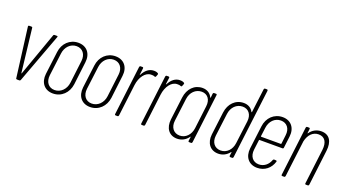

<svg xmlns="http://www.w3.org/2000/svg" viewBox="-54 -1227 3167 1762"><g transform="rotate(20 1529.0 -346.0)"><path d="M136 0H159C165 0 169 -3 171 -9L350 -491C353 -498 351 -502 344 -502H321C315 -502 310 -498 309 -493L158 -69C156 -65 154 -65 154 -69L105 -493C105 -499 101 -502 96 -502H74C67 -502 63 -498 64 -491L126 -9C126 -3 130 0 136 0Z M488 8C571 8 634 -53 645 -139L672 -363C683 -449 635 -510 552 -510C469 -510 406 -449 396 -363L368 -139C358 -53 406 8 488 8ZM492 -27C433 -27 398 -74 406 -140L434 -362C442 -428 488 -475 547 -475C606 -475 642 -428 634 -362L607 -140C599 -74 551 -27 492 -27Z M851 8C934 8 997 -53 1008 -139L1035 -363C1046 -449 998 -510 915 -510C832 -510 769 -449 759 -363L731 -139C721 -53 769 8 851 8ZM855 -27C796 -27 761 -74 769 -140L797 -362C805 -428 851 -475 910 -475C969 -475 1005 -428 997 -362L970 -140C962 -74 914 -27 855 -27Z M1291 -506C1245 -506 1209 -476 1185 -429C1183 -425 1180 -424 1180 -428L1188 -492C1189 -498 1185 -502 1180 -502H1161C1155 -502 1151 -498 1150 -492L1091 -10C1090 -4 1094 0 1100 0H1118C1124 0 1128 -4 1129 -10L1167 -320C1177 -401 1223 -463 1278 -463C1293 -464 1305 -462 1313 -458C1319 -455 1323 -457 1326 -463L1334 -483C1336 -488 1336 -493 1331 -496C1322 -502 1310 -506 1291 -506Z M1546 -506C1500 -506 1464 -476 1440 -429C1438 -425 1435 -424 1435 -428L1443 -492C1444 -498 1440 -502 1435 -502H1416C1410 -502 1406 -498 1405 -492L1346 -10C1345 -4 1349 0 1355 0H1373C1379 0 1383 -4 1384 -10L1422 -320C1432 -401 1478 -463 1533 -463C1548 -464 1560 -462 1568 -458C1574 -455 1578 -457 1581 -463L1589 -483C1591 -488 1591 -493 1586 -496C1577 -502 1565 -506 1546 -506Z M1868 -492 1864 -453C1863 -449 1860 -448 1859 -452C1842 -489 1808 -510 1765 -510C1685 -510 1628 -450 1617 -363L1589 -139C1579 -53 1622 8 1701 8C1745 8 1784 -13 1810 -50C1812 -54 1814 -53 1814 -49L1809 -10C1808 -4 1812 0 1818 0H1836C1842 0 1846 -4 1847 -10L1906 -492C1907 -498 1904 -502 1898 -502H1879C1873 -502 1869 -498 1868 -492ZM1714 -27C1655 -27 1619 -74 1627 -140L1655 -362C1663 -429 1710 -475 1769 -475C1827 -475 1861 -429 1852 -362L1825 -140C1817 -74 1772 -27 1714 -27Z M2294 -690 2265 -458C2265 -454 2262 -453 2260 -456C2242 -491 2209 -510 2167 -510C2087 -510 2028 -450 2017 -363L1989 -138C1979 -53 2024 8 2103 8C2145 8 2183 -11 2210 -46C2212 -49 2215 -48 2215 -44L2210 -10C2210 -4 2213 0 2219 0H2237C2243 0 2247 -4 2248 -10L2332 -690C2332 -696 2329 -700 2323 -700H2305C2299 -700 2295 -696 2294 -690ZM2114 -27C2055 -27 2019 -73 2027 -140L2055 -362C2063 -429 2110 -475 2169 -475C2227 -475 2262 -429 2254 -362L2226 -140C2218 -73 2172 -27 2114 -27Z M2652 -250 2666 -363C2677 -449 2629 -510 2547 -510C2464 -510 2401 -449 2391 -363L2363 -138C2353 -52 2401 8 2483 8C2555 8 2611 -37 2631 -105C2634 -112 2629 -116 2623 -116L2606 -117C2600 -117 2597 -114 2594 -108C2577 -60 2537 -27 2487 -27C2428 -27 2393 -73 2401 -140L2413 -236C2413 -238 2415 -240 2417 -240H2641C2647 -240 2652 -244 2652 -250ZM2542 -475C2601 -475 2637 -429 2628 -362L2618 -277C2618 -275 2615 -273 2614 -273H2421C2420 -273 2418 -275 2418 -277L2429 -362C2437 -429 2483 -475 2542 -475Z M2925 -509C2881 -509 2841 -489 2814 -450C2812 -446 2810 -447 2810 -451L2815 -492C2816 -498 2812 -502 2807 -502H2788C2782 -502 2778 -498 2777 -492L2718 -10C2717 -4 2721 0 2727 0H2745C2751 0 2755 -4 2756 -10L2800 -366C2815 -434 2857 -474 2911 -474C2971 -474 3000 -429 2991 -352L2949 -10C2948 -4 2952 0 2957 0H2976C2982 0 2986 -4 2987 -10L3029 -356C3041 -452 3003 -509 2925 -509Z"/></g></svg>

Font: Barlow Condensed ExtraLight
Style: Italic
Weight: 275
Width: 3
Italic angle: -7°
Designer: Jeremy Tribby
Foundry: Tribby Type
Version: Version 1.422;hotconv 1.0.109;makeotfexe 2.5.65596